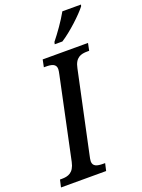

<svg xmlns="http://www.w3.org/2000/svg" viewBox="-190 -1007 801 1083"><g transform="rotate(-20 210.5 -465.5)"><path d="M224 -771H270C327 -807 407 -882 437 -921L440 -931H328C301 -882 259 -824 227 -784ZM-19 0H252L262 -44H251C215 -44 189 -50 189 -81C189 -89 192 -104 195 -117L298 -600C310 -661 344 -670 383 -670H394L403 -714H131L122 -670H133C169 -670 195 -664 195 -633C195 -626 193 -615 190 -601L87 -114C74 -53 39 -44 2 -44H-9Z"/></g></svg>

Font: Noto Serif Condensed Medium
Style: Italic
Weight: 500
Width: 3
Italic angle: -12°
Designer: Monotype Design Team
Foundry: Monotype Imaging Inc.
Version: Version 2.013